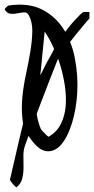

<svg xmlns="http://www.w3.org/2000/svg" viewBox="-28 -645 408 834"><path d="M17.6 140.6Q15.6 138.7 15.6 133.3Q15.6 127.9 17.6 127L24.4 95.7Q29.3 74.2 35.6 47.9Q42 21.5 48.3 -7.8Q54.7 -37.1 61.5 -63.5Q67.4 -87.9 72.3 -108.4Q70.3 -120.1 69.3 -130.9Q64.5 -175.8 69.3 -224.6Q74.2 -273.4 85 -323.2Q95.7 -373 103.5 -419.4Q111.3 -465.8 112.3 -506.3Q113.3 -546.9 98.6 -576.2Q90.8 -591.8 77.6 -591.3Q64.5 -590.8 49.3 -587.4Q34.2 -584 19 -585Q3.9 -585.9 -7.8 -603.5Q-6.8 -607.4 -0.5 -613.8Q5.9 -620.1 8.8 -621.1Q96.7 -633.8 155.8 -603Q214.8 -572.3 250 -515.6Q252.9 -510.7 255.9 -506.8Q260.7 -513.7 266.6 -521.5Q280.3 -539.1 294.4 -554.7Q308.6 -570.3 320.3 -581.5Q332 -592.8 335 -592.8H360.4V-564.5Q353.5 -557.6 336.9 -537.6Q320.3 -517.6 301.8 -495.1Q289.1 -478.5 276.4 -462.9Q291 -427.7 297.9 -387.7Q311.5 -315.4 307.6 -244.1Q303.7 -172.9 285.2 -111.8Q266.6 -50.8 238.3 -17.6Q210 15.6 173.8 11.7Q137.7 7.8 98.6 -50.8L95.7 -54.7L81.1 -13.7Q73.2 6.8 73.7 32.7Q74.2 58.6 74.2 83.5Q74.2 108.4 68.4 131.3Q62.5 154.3 43 168.9Q42 168 37.6 164.1Q33.2 160.2 29.3 155.8Q25.4 151.4 22 147Q18.6 142.6 17.6 140.6ZM149.4 -85Q150.4 -82 155.3 -77.1Q160.2 -72.3 165.5 -66.4Q170.9 -60.5 175.8 -56.2Q180.7 -51.8 182.6 -50.8Q218.8 -71.3 236.3 -106.4Q253.9 -141.6 257.3 -184.6Q260.7 -227.5 253.4 -274.9Q246.1 -322.3 232.4 -366.2L224.6 -389.6L220.7 -381.8Q215.8 -368.2 204.1 -339.4Q192.4 -310.5 178.7 -274.4Q165 -238.3 149.4 -198.2L131.8 -151.4V-146.5Q133.8 -134.8 136.7 -123Q139.6 -111.3 143.1 -101.1Q146.5 -90.8 149.4 -85ZM200.2 -447.3Q182.6 -484.4 166 -507.8Q165 -495.1 162.1 -468.8Q159.2 -442.4 156.2 -409.2Q153.3 -376 149.4 -338.9Q148.4 -328.1 146.5 -318.4Q148.4 -322.3 151.4 -326.2Q172.9 -371.1 197.3 -413.1Q202.1 -422.9 207 -431.6Q204.1 -439.5 200.2 -447.3Z"/></svg>

Font: Over the Rainbow
Style: Regular
Weight: 400
Designer: Kimberly Geswein
Foundry: Kimberly Geswein
Version: Version 1.002 2010